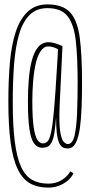

<svg xmlns="http://www.w3.org/2000/svg" viewBox="-20 -730 411 873"><path d="M199 123Q151 123 117 104Q83 85 61 40Q39 -5 28.5 -80.5Q18 -156 18 -268Q18 -364 25 -445Q32 -526 51.5 -585Q71 -644 106 -677Q141 -710 196 -710Q265 -710 298.5 -674Q332 -638 342.5 -559.5Q353 -481 353 -354Q353 -295 351 -241.5Q349 -188 343 -146Q337 -104 324 -79.5Q311 -55 288 -55Q275 -55 265.5 -60Q256 -65 249 -80Q242 -95 238.5 -123Q235 -151 235 -197Q232 -158 227.5 -126.5Q223 -95 211 -76.5Q199 -58 172 -58Q150 -58 135.5 -77Q121 -96 114 -142Q107 -188 107 -270Q107 -322 111 -370Q115 -418 125 -456Q135 -494 153.5 -516Q172 -538 201 -538Q210 -538 219.5 -536Q229 -534 240.5 -530Q252 -526 264 -520L251 -246Q248 -170 253.5 -133.5Q259 -97 269 -86Q279 -75 288 -75Q310 -75 319 -114Q328 -153 330.5 -217Q333 -281 333 -354Q333 -470 324.5 -545Q316 -620 287 -656.5Q258 -693 196 -693Q145 -693 114 -661.5Q83 -630 66.5 -573Q50 -516 44 -438Q38 -360 38 -268Q38 -160 47 -88Q56 -16 75 26.5Q94 69 125 87Q156 105 199 105Q235 105 261 88.5Q287 72 300 49L314 58Q307 74 290.5 89Q274 104 250.5 113.5Q227 123 199 123ZM174 -78Q188 -78 197 -88Q206 -98 213 -131.5Q220 -165 226 -234.5Q232 -304 239 -423L244 -506Q231 -513 220.5 -516Q210 -519 200 -519Q179 -519 164.5 -497Q150 -475 142 -439Q134 -403 130.5 -359Q127 -315 127 -270Q127 -194 133 -152.5Q139 -111 150 -94.5Q161 -78 174 -78Z"/></svg>

Font: Georama ExtraCondensed Thin
Style: Regular
Weight: 100
Width: 2
Designer: Jean-Baptiste Levee
Foundry: Production Type
Version: Version 1.001